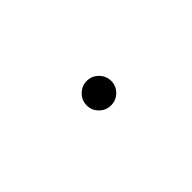

<svg xmlns="http://www.w3.org/2000/svg" viewBox="23 -593 540 540"><g transform="rotate(-45 293.0 -323.5)"><path d="M304.2 -274.4Q284.2 -274.4 269.8 -288.6Q255.4 -302.7 255.4 -322.8Q255.4 -342.8 269.8 -357.2Q284.2 -371.6 304.2 -371.6Q324.2 -371.6 338.6 -357.2Q353 -342.8 353 -322.8Q353 -302.7 338.6 -288.6Q324.2 -274.4 304.2 -274.4Z"/></g></svg>

Font: CaskaydiaCove NFP ExtraLight
Style: Italic
Weight: 200
Italic angle: -10°
Designer: Aaron Bell
Foundry: Saja Typeworks
Version: Version 2111.001; VTT 6.35;Nerd Fonts 3.1.1